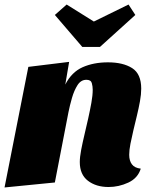

<svg xmlns="http://www.w3.org/2000/svg" viewBox="-31 -805 666 847"><path d="M448 20Q393 20 357 -7.5Q321 -35 321 -90Q321 -112 327 -143.5Q333 -175 341.5 -210.5Q350 -246 358 -282Q366 -318 372 -351Q378 -384 378 -409Q378 -424 374 -438.5Q370 -453 350 -453Q326 -453 311 -429.5Q296 -406 286.5 -373Q277 -340 271 -310L211 0L-11 22L94 -510L274 -532L257 -432Q285 -487 333.5 -508.5Q382 -530 445 -530Q512 -530 552 -504.5Q592 -479 592 -414Q592 -389 586.5 -358.5Q581 -328 573 -295Q565 -262 557.5 -230.5Q550 -199 544.5 -171Q539 -143 539 -122Q539 -96 551 -80Q563 -64 590 -61Q577 -19 535 0.5Q493 20 448 20ZM332 -598 211 -739 263 -785 383 -710 536 -785 566 -739 410 -598Z"/></svg>

Font: Sansita Swashed Light Black
Style: Regular
Weight: 900
Version: Version 1.003